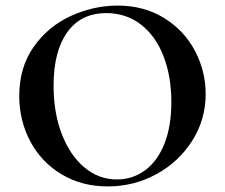

<svg xmlns="http://www.w3.org/2000/svg" viewBox="-20 -656 806 688"><path d="M49 -312Q49 -415 101 -488.5Q153 -562 234.5 -599Q316 -636 401 -636Q496 -636 568 -591.5Q640 -547 678.5 -474Q717 -401 717 -319Q717 -228 669 -152Q621 -76 540.5 -32Q460 12 366 12Q273 12 200.5 -31.5Q128 -75 88.5 -149.5Q49 -224 49 -312ZM594 -290Q594 -382 566 -454.5Q538 -527 485 -568Q432 -609 361 -609Q270 -609 221 -540.5Q172 -472 172 -349Q172 -252 201.5 -175.5Q231 -99 282.5 -56Q334 -13 399 -13Q455 -13 499.5 -45.5Q544 -78 569 -140.5Q594 -203 594 -290Z"/></svg>

Font: Cormorant SC
Style: Bold
Weight: 700
Designer: Christian Thalmann (Catharsis Fonts)
Foundry: Catharsis Fonts
Version: Version 4.000